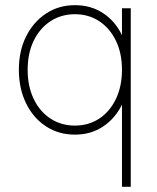

<svg xmlns="http://www.w3.org/2000/svg" viewBox="-20 -510 608 743"><path d="M452 213V-105Q426 -52 379 -20.5Q332 11 270 11Q207 11 158 -21Q109 -53 81 -110Q53 -167 53 -240Q53 -313 81 -369Q109 -425 158 -457.5Q207 -490 270 -490Q332 -490 379 -459Q426 -428 452 -374V-478H486V213ZM270 -24Q323 -24 364 -51Q405 -78 428.5 -127Q452 -176 452 -240Q452 -304 428.5 -352.5Q405 -401 364 -428Q323 -455 270 -455Q217 -455 175.5 -428Q134 -401 110.5 -352.5Q87 -304 87 -240Q87 -176 110.5 -127Q134 -78 175.5 -51Q217 -24 270 -24Z"/></svg>

Font: Zen Kaku Gothic New Light
Style: Regular
Weight: 300
Designer: Yoshimichi Ohira
Foundry: Positype
Version: Version 1.002